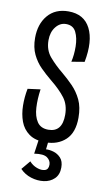

<svg xmlns="http://www.w3.org/2000/svg" viewBox="-82 -578 437 790"><g transform="rotate(10 136.0 -183.5)"><path d="M138 10Q95 10 69.5 -8.5Q44 -27 33 -57Q22 -87 21.5 -123Q21 -159 28 -194L81 -201Q75 -160 77 -124Q79 -88 94 -65.5Q109 -43 141 -43Q199 -43 199 -115Q199 -157 177.5 -185.5Q156 -214 115 -247Q93 -265 71.5 -286.5Q50 -308 36 -337Q22 -366 22 -406Q22 -464 53 -500.5Q84 -537 139 -537Q204 -537 230.5 -485Q257 -433 240 -344L186 -335Q193 -365 192.5 -400Q192 -435 180 -459.5Q168 -484 138 -484Q113 -484 95.5 -462Q78 -440 78 -406Q78 -365 102 -337Q126 -309 158 -283Q181 -264 203.5 -241Q226 -218 240.5 -187.5Q255 -157 255 -113Q255 -51 222.5 -20.5Q190 10 138 10ZM60 135 91 98Q104 113 123 120Q142 127 156.5 122.5Q171 118 171 98Q171 81 155.5 69.5Q140 58 101 64L111 -6H151L146 38Q160 37 177.5 42Q195 47 208 61Q221 75 221 101Q221 131 203.5 148Q186 165 159.5 168.5Q133 172 106 163.5Q79 155 60 135Z"/></g></svg>

Font: Bricolage Grotesque 96pt Condensed ExtraLight
Style: Regular
Weight: 200
Width: 3
Designer: Mathieu Triay
Foundry: Atelier Triay
Version: Version 1.001; ttfautohint (v1.8.4.7-5d5b);gftools[0.9.33.de